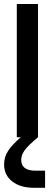

<svg xmlns="http://www.w3.org/2000/svg" viewBox="-32 -670 254 937"><path d="M153 0Q104 41 87.8 64Q71.5 87 71.5 110Q71.5 163 141.5 163H188V246.5H133.5Q67.5 246.5 27.8 215.5Q-12 184.5 -12 132.5Q-12 95.5 8.2 65.2Q28.5 35 69 0H50V-650.5H153.5V0Z"/></svg>

Font: Overused Grotesk Medium
Style: Regular
Weight: 525
Version: Version 0.004